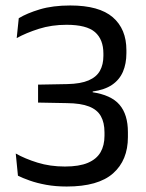

<svg xmlns="http://www.w3.org/2000/svg" viewBox="-20 -670 532 701"><path d="M223.5 11Q183 11 148.8 4.8Q114.5 -1.5 88.5 -10.8Q62.5 -20 45.5 -28.5L37.5 -109.5Q71 -90.5 117 -76.2Q163 -62 217 -62Q269 -62 300.8 -75.5Q332.5 -89 347 -114Q361.5 -139 361.5 -174.5V-186.5Q361.5 -222.5 348.2 -246Q335 -269.5 305 -281.2Q275 -293 224.5 -293.5L119 -295.5V-361L226 -363Q274.5 -364 303.5 -376.5Q332.5 -389 345 -411.8Q357.5 -434.5 357.5 -466V-474.5Q357.5 -526 326.8 -552.8Q296 -579.5 223 -579.5Q168.5 -579.5 122 -564.8Q75.5 -550 41 -531L48.5 -603.5Q78 -621.5 125.2 -635.8Q172.5 -650 236.5 -650Q342 -650 391.8 -607Q441.5 -564 441.5 -487V-476Q441.5 -437.5 428.8 -408Q416 -378.5 389 -360.2Q362 -342 318.5 -336L318 -324.5L316 -333.5Q385.5 -323.5 416.2 -287.8Q447 -252 447 -187.5V-169.5Q447 -85 392.8 -37Q338.5 11 223.5 11Z"/></svg>

Font: Anek Malayalam Medium
Style: Regular
Weight: 400
Version: Version 1.003